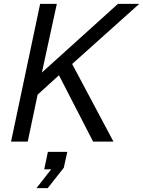

<svg xmlns="http://www.w3.org/2000/svg" viewBox="-20 -730 738 990"><path d="M37 0 187 -710H273L196 -356L588 -710H698L352 -400L565 0H460L284 -342L174 -242L123 0ZM168 240 244 143H208L227 53H327L309 135L226 240Z"/></svg>

Font: Geist
Style: Italic
Weight: 400
Italic angle: -12°
Designer: Basement.studio, Andrés Briganti, Mateo Zaragoza
Foundry: Basement.studio, Vercel, Andrés Briganti, Guido Ferreyra, Mateo Zaragoza
Version: Version 1.500